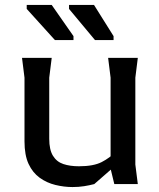

<svg xmlns="http://www.w3.org/2000/svg" viewBox="-20 -744 643 776"><path d="M273 12Q239 12 204 3.5Q169 -5 140.5 -25.5Q112 -46 95.5 -81.5Q79 -117 79 -173V-430L69 -510H189L179 -430V-183Q179 -139 194 -114.5Q209 -90 236 -81Q263 -72 299 -72Q358 -72 391 -89Q424 -106 448 -131V-76L361 0Q342 5 320 8.5Q298 12 273 12ZM442 0 427 -62V-430L417 -510H537L527 -430V-79L537 0ZM439 -582H364L259 -708V-724H360L439 -598ZM277 -582H202L88 -708V-724H189L277 -598Z"/></svg>

Font: AR One Sans Medium
Style: Regular
Weight: 500
Designer: Niteesh Yadav
Foundry: Niteesh Yadav
Version: Version 1.001;gftools[0.9.33]